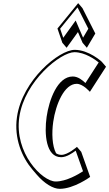

<svg xmlns="http://www.w3.org/2000/svg" viewBox="-20 -1158 697 1225"><path d="M372.2 -170C359.1 -170 347.6 -173.6 337.8 -180.1C312.4 -228 309.3 -309 319.7 -381.2C335.6 -491.2 389.6 -623.2 469.3 -623.2C509.8 -623.2 553.3 -572.3 553.5 -572.2L656.5 -732.2L629.3 -764C629.3 -764 548.2 -840 456.5 -840C357.8 -840 122.4 -648 88.2 -411C68.5 -274.4 120.8 -153.1 187.5 -75.3L214.7 -43.5C263.2 13.1 319.2 46.8 360.6 46.8C452.3 46.8 555.2 -29.2 555.2 -29.2L498.3 -189.2L471 -221C471 -221 412.7 -170 372.2 -170ZM346.6 -976 377.8 -885 405 -853.2 477.3 -953.5 506.9 -885 534.1 -853.2 588.1 -944.2 506 -1106.2 478.8 -1138ZM363.7 -974.8 474.7 -1110.8 543.6 -974.7 510 -917.9 462.8 -1027 383.5 -917ZM370.1 -155C404.8 -155 442.3 -181.4 462.9 -196.7L509.7 -65.4C481.3 -46.5 402.9 0 335.5 0C249.5 0 70.1 -181.6 103.2 -411C136.4 -641.5 368.1 -825 454.4 -825C522 -825 587.9 -777.6 609.7 -759.6L525.1 -628.3C507.4 -645.1 478.8 -670 444.3 -670C346.5 -670 293 -520.3 277.5 -413C261.9 -304.8 272.2 -155 370.1 -155Z"/></svg>

Font: Blink
Style: 3DObl
Weight: 400
Designer: Mew Too
Foundry: Cannot Into Space Fonts
Version: Version 001.000